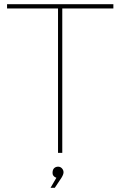

<svg xmlns="http://www.w3.org/2000/svg" viewBox="-20 -719 566 903"><path d="M269 117.2 237.8 164.1H217.8L245.1 117.2Q227.1 110.4 227.1 94.7Q227.1 79.1 234.6 72Q242.2 64.9 253.2 64.9Q264.2 64.9 271.5 73Q278.8 81.1 278.8 91.3Q278.8 101.6 269 117.2ZM513.2 -699.2V-679.2H272.9V0H252.9V-679.2H13.2V-699.2Z"/></svg>

Font: Montserrat-Hairline
Style: Regular
Weight: 250
Designer: Julieta Ulanovsky
Foundry: Julieta Ulanovsky
Version: Version 1.000;PS 002.000;hotconv 1.0.70;makeotf.lib2.5.58329